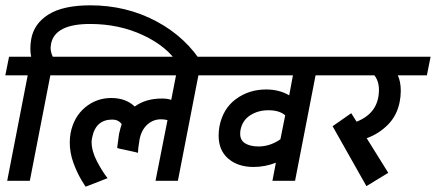

<svg xmlns="http://www.w3.org/2000/svg" viewBox="-44 -679 1637 721"><path d="M720 -433 625 -439Q583 -505 493 -547Q403 -589 294 -589Q164 -589 148 -516Q146 -504 146 -500Q146 -484 154 -466H245L231 -396H145L68 0H-17L60 -396H-24L-10 -466H73Q70 -480 70 -498Q70 -513 73 -531Q83 -590 138 -624.5Q193 -659 295 -659Q431 -659 544 -598.5Q657 -538 720 -433ZM178 -439Z M701 -396 624 0H540L585 -228Q573 -231 561 -231Q531 -231 509 -211Q487 -191 480 -155Q474 -119 474 -105Q474 -106 436 -114Q395 -122 396 -124L403 -176Q409 -202 413 -213Q400 -230 378 -230Q315 -230 302 -162Q300 -152 300 -146Q300 -112 320 -73.5Q340 -35 360 -10L278 22Q278 24 261.5 -3.5Q245 -31 231.5 -68Q218 -105 218 -144Q218 -161 221 -179Q233 -240 275.5 -275.5Q318 -311 374 -311Q428 -311 462 -279Q503 -309 564 -309Q585 -309 599 -304L617 -396H197L211 -466H804L790 -396Z M1141 -396 1064 0H979L992 -68Q951 -52 908 -52Q850 -52 813.5 -83Q777 -114 777 -170Q777 -186 780 -204Q793 -271 842 -307Q891 -343 955 -343Q1005 -343 1042 -321L1056 -396H756L770 -466H1244L1230 -396ZM1009 -156 1027 -246Q1005 -265 964 -265Q925 -265 895.5 -246Q866 -227 859 -190Q858 -185 858 -176Q858 -152 877 -140.5Q896 -129 927 -129Q970 -129 1009 -156Z M1450 -396Q1461 -372 1461 -338Q1461 -317 1457 -297Q1447 -245 1412.5 -210.5Q1378 -176 1333 -160L1414 -30Q1401 -22 1373 -5Q1345 12 1332 20L1205 -205L1275 -254L1295 -222Q1379 -255 1379 -342Q1379 -374 1362 -396H1196L1210 -466H1573L1559 -396Z"/></svg>

Font: Cambay Devanagari
Style: Bold Italic
Weight: 700
Designer: Pooja Saxena
Foundry: Pooja Saxena
Version: Version 1.005;PS 001.005;hotconv 1.0.70;makeotf.lib2.5.58329